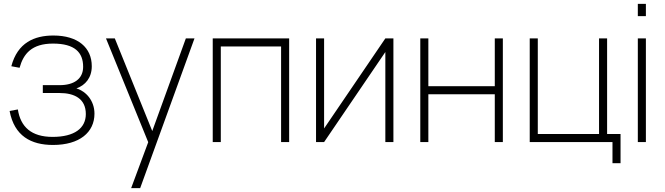

<svg xmlns="http://www.w3.org/2000/svg" viewBox="-20 -740 3464 1000"><path d="M256 15C394 15 472 -50.5 472 -148C472 -216 427.5 -265 378 -279.5C424.5 -296 458 -335 458 -395C458 -492 386 -555 258 -555C159 -555 71.5 -518 39 -395L82 -387C102 -460 145.5 -513 256 -513C370 -513 413 -466.5 413 -392C413 -328 363.5 -296.5 291 -296.5H203V-255.5H291C366 -255.5 427 -227 427 -146C427 -72.5 368 -27 254 -27C143 -27 87 -79.5 73 -170L30 -162C54.5 -31.5 142 15 256 15Z M710 240 993 -540H948L773 -57.5L578 -540H532L752 0.5L663 240Z M1130 0V-498H1444V0H1486V-540H1088V0Z M1987 -540 1668 -71V-540H1626V0H1668L1987 -469V0H2029V-540Z M2211 0V-249H2557V0H2599V-540H2557V-291H2211V-540H2169V0Z M3212 110V-42H3142V-540H3100V-42H2781V-540H2739V0H3170V110Z M3344 -656V-720H3302V-656ZM3344 0V-540H3302V0Z"/></svg>

Font: Vela Sans ExtLt
Style: Regular
Weight: 200
Designer: Principal design: Mikhail Sharanda - project Manrope.
Design modification: Ravid Balaliev
Foundry: Mikhail Sharanda
Version: Version 1.001